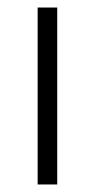

<svg xmlns="http://www.w3.org/2000/svg" viewBox="-20 -490 252 510"><path d="M80 0V-470H132V0Z"/></svg>

Font: Mukta Mahee ExtraLight
Style: Regular
Weight: 275
Designer: Shuchita Grover, Noopur Datye, Girish Dalvi, Yashodeep Gholap
Foundry: Ek Type
Version: Version 2.538;PS 1.000;hotconv 16.6.51;makeotf.lib2.5.65220;